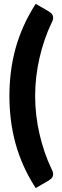

<svg xmlns="http://www.w3.org/2000/svg" viewBox="-20 -813 321 1000"><path d="M163 -313Q163 -263.5 168.8 -213.5Q174.5 -163.5 185.8 -115Q197 -66.5 212.8 -20.2Q228.5 26 249 68Q255.5 80 256.5 89.2Q257.5 98.5 254.8 105.5Q252 112.5 246.8 117.5Q241.5 122.5 235 126.5L166 166.5Q129.5 110.5 103.5 52.5Q77.5 -5.5 61 -65.2Q44.5 -125 36.8 -187Q29 -249 29 -313Q29 -377 36.8 -439Q44.5 -501 61 -560.8Q77.5 -620.5 103.5 -678.5Q129.5 -736.5 166 -793L235 -753Q241.5 -749 246.8 -744Q252 -739 254.8 -732Q257.5 -725 256.5 -715.8Q255.5 -706.5 249 -694.5Q228.5 -652.5 212.8 -606.2Q197 -560 185.8 -511.2Q174.5 -462.5 168.8 -412.5Q163 -362.5 163 -313Z"/></svg>

Font: Lato 2
Style: Regular
Weight: 900
Designer: Lukasz Dziedzic with Adam Twardoch and Botio Nikoltchev
Foundry: tyPoland Lukasz Dziedzic
Version: Version 2.015; 2015-08-06; http://www.latofonts.com/